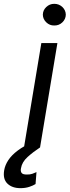

<svg xmlns="http://www.w3.org/2000/svg" viewBox="-141 -771 364 1004"><path d="M-15.6 0 75.2 -545.9H159.2L68.4 0ZM-34.2 212.9Q-77.6 212.9 -102.3 189Q-127 165 -119.1 119.1Q-114.7 92.8 -97.7 66.7Q-80.6 40.5 -47.9 15.9Q-15.1 -8.8 35.2 -30.3L68.4 0Q32.7 23.4 3.4 49.8Q-25.9 76.2 -31.2 108.4Q-34.7 124 -28.1 133.1Q-21.5 142.1 0 141.6Q15.6 142.1 28.3 137.7Q41 133.3 49.8 128.9L44.9 191.4Q32.7 199.2 12.2 206.1Q-8.3 212.9 -34.2 212.9ZM142.6 -637.7Q118.7 -637.2 101.1 -654.1Q83.5 -670.9 83 -694.3Q83.5 -717.8 101.1 -734.4Q118.7 -751 142.6 -751Q167.5 -751 185.1 -734.4Q202.6 -717.8 203.1 -694.3Q202.6 -670.9 185.1 -654.1Q167.5 -637.2 142.6 -637.7Z"/></svg>

Font: Inter Tight
Style: Italic
Weight: 400
Italic angle: -9.39999°
Designer: Rasmus Andersson
Foundry: rsms
Version: Version 3.002